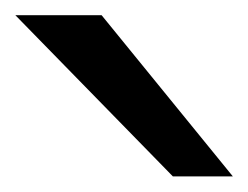

<svg xmlns="http://www.w3.org/2000/svg" viewBox="-20 -801 323 250"><path d="M112.3 -781.2 283.2 -571.3H205.1L0 -781.2Z"/></svg>

Font: Andika DR AuSIL
Style: Regular
Weight: 400
Designer: Annie Olsen & Victor Gaultney
Foundry: SIL International
Version: Version 0.003